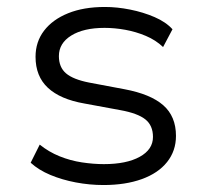

<svg xmlns="http://www.w3.org/2000/svg" viewBox="-20 -523 591 551"><path d="M277 8Q237 8 197.5 0.5Q158 -7 124.5 -21Q91 -35 68 -56L94 -108Q120 -87 151 -74.5Q182 -62 215 -57Q248 -52 278 -52Q343 -52 381 -73Q419 -94 419 -130Q419 -163 397 -180.5Q375 -198 325 -207L222 -226Q153 -238 117.5 -271Q82 -304 82 -360Q82 -403 106.5 -435Q131 -467 175.5 -485Q220 -503 281 -503Q316 -503 353.5 -495.5Q391 -488 423.5 -474Q456 -460 475 -439L448 -388Q427 -408 398.5 -420Q370 -432 339.5 -437.5Q309 -443 280 -443Q220 -443 184.5 -421Q149 -399 149 -362Q149 -330 169.5 -312.5Q190 -295 236 -286L337 -267Q412 -253 448.5 -221Q485 -189 485 -133Q485 -90 459.5 -58Q434 -26 387 -9Q340 8 277 8Z"/></svg>

Font: Nunito Sans 7pt Light
Style: Regular
Weight: 300
Designer: Vernon Adams
Foundry: Vernon Adams
Version: Version 3.101;gftools[0.9.27]